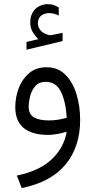

<svg xmlns="http://www.w3.org/2000/svg" viewBox="-20 -664 470 945"><path d="M168.9 -471.2Q152.3 -487.3 140.6 -507.1Q128.9 -526.9 128.9 -555.2Q128.9 -573.2 134 -587.6Q139.2 -602.1 147.9 -613.3Q160.2 -627.9 178 -635.7Q195.8 -643.6 214.4 -643.6Q232.9 -643.6 244.6 -639.2Q256.3 -634.8 269 -627.4L269.5 -587.4Q244.6 -599.6 221.2 -599.6Q211.9 -599.6 200.7 -596.4Q189.5 -593.3 180.7 -585.4Q174.3 -579.6 170.4 -570.6Q166.5 -561.5 166.5 -548.8Q166.5 -531.2 178.5 -515.9Q190.4 -500.5 215.3 -493.2Q217.3 -492.7 220.2 -491.7Q223.1 -490.7 227.1 -490.7Q230.5 -490.7 232.9 -491.2L288.1 -502.4V-461.9L110.4 -419.4V-457.5ZM308.1 -15.6Q290 -9.8 264.4 -4.9Q238.8 0 218.8 0Q55.2 0 55.2 -137.2Q55.2 -184.6 72 -229.5Q88.9 -274.4 123 -303.7Q157.2 -333 209 -333Q265.1 -333 301.8 -296.4Q338.4 -259.8 356.4 -200.7Q374.5 -141.6 374.5 -73.7Q374.5 58.6 302.7 145.5Q231 232.4 86.9 261.7L63 200.2Q172.9 177.7 233.9 120.6Q294.9 63.5 308.1 -15.6ZM308.6 -84.5Q303.2 -167 279.1 -214.1Q254.9 -261.2 205.1 -261.2Q171.4 -261.2 153.1 -239.5Q134.8 -217.8 127.9 -189Q121.1 -160.2 121.1 -139.6Q121.1 -101.6 147.2 -86.4Q173.3 -71.3 221.2 -71.3Q264.6 -71.3 308.6 -84.5Z"/></svg>

Font: Vazir Light UI
Style: Light-UI
Weight: 300
Designer: Saber Rastikerdar
Foundry: Saber Rastikerdar
Version: Version 30.0.0